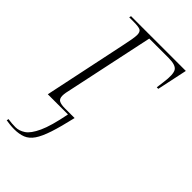

<svg xmlns="http://www.w3.org/2000/svg" viewBox="-243 -605 902 902"><g transform="rotate(45 207.5 -154.0)"><path d="M46 228Q31 228 18 226.5Q5 225 -8 223L-6 213Q6 215 19 216Q32 217 44 217Q68 217 91.5 201.5Q115 186 136.5 139.5Q158 93 176 0H42L129 -414Q135 -441 138.5 -462Q142 -483 142 -493Q142 -514 131 -520Q120 -526 86 -526H57L59 -536H423L391 -385H381Q382 -393 383 -402Q384 -411 386 -425Q394 -482 382.5 -502Q371 -522 323 -522H194L103 -93Q99 -76 97 -65Q95 -54 95 -44Q95 -23 108 -16.5Q121 -10 146 -10H210Q193 64 177.5 111Q162 158 144.5 183.5Q127 209 103 218.5Q79 228 46 228Z"/></g></svg>

Font: Noto Serif Display ExtraLight
Style: Italic
Weight: 200
Italic angle: -12°
Designer: Monotype Design Team
Foundry: Monotype Imaging Inc.
Version: Version 2.009